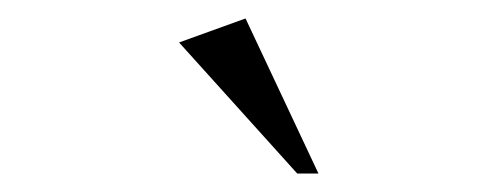

<svg xmlns="http://www.w3.org/2000/svg" viewBox="-20 -699 540 208"><path d="M302 -511 174 -653 246 -679 325 -511Z"/></svg>

Font: Ancizar Serif Light
Style: Regular
Weight: 300
Designer: Cesar Puertas, Viviana Monsalve, Julian Moncada, Julian Prieto, Jose Castro, Felipe Aragon, Mariel Hernandez, Sara Alarc
Version: Version 8.100